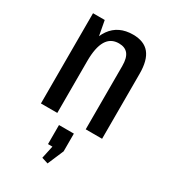

<svg xmlns="http://www.w3.org/2000/svg" viewBox="-194 -646 884 995"><g transform="rotate(30 248.0 -148.0)"><path d="M336 -379Q336 -427 318 -449.5Q300 -472 263 -472Q214 -472 190 -431.5Q166 -391 166 -310L128 -241V-296Q128 -422 172.5 -485Q217 -548 304 -548Q370 -548 402 -509Q434 -470 434 -389V0H336ZM68 -540H138L166 -390V0H68ZM294 50V156L253 252L215 240L245 101L288 164H205V50Z"/></g></svg>

Font: Pathway Extreme Condensed Medium
Style: Regular
Weight: 500
Width: 3
Version: Version 1.001;gftools[0.9.26]